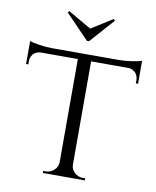

<svg xmlns="http://www.w3.org/2000/svg" viewBox="-88 -859 753 927"><g transform="rotate(10 289.0 -396.0)"><path d="M295 -665H285L170 -784L176 -792L290 -726L395 -792L401 -784ZM322 -571V-63Q323 -41 340 -25.5Q357 -10 381 -10H392V0H186V-10H198Q222 -10 239 -26Q256 -42 257 -64V-571H76Q45 -570 32 -545Q26 -534 26 -520V-504H15V-617Q29 -611 63.5 -606Q98 -601 126 -601H452Q480 -601 515 -606Q550 -611 564 -617V-504H553V-520Q553 -549 529 -564Q518 -571 503 -571Z"/></g></svg>

Font: Cinzel
Style: Regular
Weight: 400
Designer: Natanael Gama
Version: Version 1.001;PS 001.001;hotconv 1.0.56;makeotf.lib2.0.21325